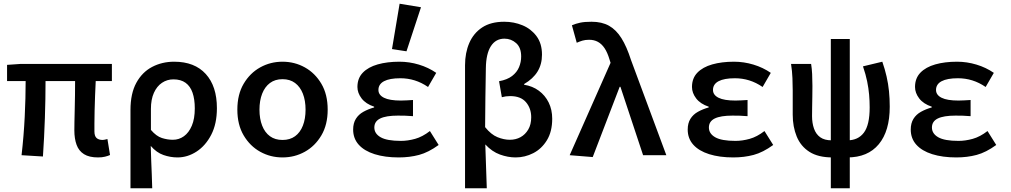

<svg xmlns="http://www.w3.org/2000/svg" viewBox="-20 -835 5440 1033"><path d="M507 12Q460 12 432 -5.5Q404 -23 392 -56Q380 -89 380 -134Q380 -149 380.5 -178.5Q381 -208 382 -246Q383 -284 383.5 -323.5Q384 -363 384 -399H225Q225 -304 221.5 -200Q218 -96 211 7L96 0Q108 -105 113 -207Q118 -309 118 -399H18V-486L90 -491H582V-399H495Q493 -362 491.5 -320.5Q490 -279 489 -240Q488 -201 488 -171Q488 -141 488 -128Q488 -103 499.5 -92.5Q511 -82 533 -82Q538 -82 543.5 -83.5Q549 -85 558 -87L572 -1Q561 4 545 8Q529 12 507 12Z M682 178V-243Q682 -332 713.5 -389.5Q745 -447 798.5 -475Q852 -503 917 -503Q1027 -503 1087 -437Q1147 -371 1147 -253Q1147 -169 1116.5 -110Q1086 -51 1037.5 -19.5Q989 12 935 12Q897 12 859.5 -1Q822 -14 791 -50Q792 -9 793.5 28Q795 65 796.5 101.5Q798 138 799 178ZM910 -83Q943 -83 969.5 -102Q996 -121 1012 -158.5Q1028 -196 1028 -252Q1028 -301 1016 -336Q1004 -371 978.5 -389.5Q953 -408 913 -408Q879 -408 851.5 -389.5Q824 -371 808 -335.5Q792 -300 792 -249V-136Q821 -102 851 -92.5Q881 -83 910 -83Z M1500 12Q1435 12 1380 -18.5Q1325 -49 1291 -106.5Q1257 -164 1257 -245Q1257 -327 1291 -384.5Q1325 -442 1380 -472.5Q1435 -503 1500 -503Q1565 -503 1620 -472.5Q1675 -442 1709 -384.5Q1743 -327 1743 -245Q1743 -164 1709 -106.5Q1675 -49 1620 -18.5Q1565 12 1500 12ZM1500 -82Q1540 -82 1567.5 -102Q1595 -122 1609.5 -159Q1624 -196 1624 -245Q1624 -294 1609.5 -331Q1595 -368 1567.5 -388.5Q1540 -409 1500 -409Q1460 -409 1432.5 -388.5Q1405 -368 1390.5 -331Q1376 -294 1376 -245Q1376 -196 1390.5 -159Q1405 -122 1432.5 -102Q1460 -82 1500 -82Z M2125 12Q2051 12 1995.5 -5.5Q1940 -23 1910 -56.5Q1880 -90 1880 -138Q1880 -172 1894.5 -195.5Q1909 -219 1935 -233.5Q1961 -248 1993 -257V-261Q1948 -276 1925.5 -305.5Q1903 -335 1903 -367Q1903 -414 1932 -444Q1961 -474 2012 -488.5Q2063 -503 2129 -503Q2182 -503 2233.5 -487.5Q2285 -472 2327 -443L2283 -367Q2248 -391 2211 -402.5Q2174 -414 2134 -414Q2076 -414 2046 -398Q2016 -382 2016 -351Q2016 -324 2046 -309Q2076 -294 2137 -294Q2152 -294 2168 -295Q2184 -296 2202 -297V-210Q2181 -212 2160.5 -212.5Q2140 -213 2121 -213Q2057 -213 2025.5 -197.5Q1994 -182 1994 -149Q1994 -116 2028 -96.5Q2062 -77 2137 -77Q2174 -77 2213.5 -88Q2253 -99 2293 -130L2340 -55Q2285 -15 2234.5 -1.5Q2184 12 2125 12ZM2167 -559 2089 -571 2130 -815 2245 -796Z M2482 178V-484Q2482 -551 2505 -604Q2528 -657 2574.5 -687.5Q2621 -718 2693 -718Q2745 -718 2791 -699Q2837 -680 2866.5 -640.5Q2896 -601 2896 -541Q2896 -489 2872 -450Q2848 -411 2800 -383V-379Q2845 -372 2879 -347Q2913 -322 2932 -283.5Q2951 -245 2951 -196Q2951 -127 2922.5 -80.5Q2894 -34 2849 -11Q2804 12 2754 12Q2713 12 2670 -3.5Q2627 -19 2591 -58Q2593 2 2595 60Q2597 118 2599 178ZM2723 -83Q2755 -83 2780.5 -97Q2806 -111 2822 -138Q2838 -165 2838 -204Q2838 -252 2810 -285Q2782 -318 2725 -318Q2701 -318 2680 -312L2665 -398Q2709 -406 2735 -426Q2761 -446 2772.5 -473.5Q2784 -501 2784 -531Q2784 -579 2757 -603Q2730 -627 2694 -627Q2647 -627 2621 -586.5Q2595 -546 2594 -468Q2593 -388 2591.5 -309.5Q2590 -231 2590 -151Q2622 -111 2656.5 -97Q2691 -83 2723 -83Z M3169 10 3045 0 3265 -497 3259 -516Q3248 -553 3232.5 -576Q3217 -599 3196.5 -610Q3176 -621 3150 -621Q3129 -621 3114 -616.5Q3099 -612 3083 -605L3057 -699Q3078 -708 3101.5 -713Q3125 -718 3163 -718Q3218 -718 3256.5 -696.5Q3295 -675 3323.5 -629.5Q3352 -584 3375 -512L3565 0H3440L3318 -368H3314Z M3925 12Q3851 12 3795.5 -5.5Q3740 -23 3710 -56.5Q3680 -90 3680 -138Q3680 -172 3694.5 -195.5Q3709 -219 3735 -233.5Q3761 -248 3793 -257V-261Q3748 -276 3725.5 -305.5Q3703 -335 3703 -367Q3703 -414 3732 -444Q3761 -474 3812 -488.5Q3863 -503 3929 -503Q3982 -503 4033.5 -487.5Q4085 -472 4127 -443L4083 -367Q4048 -391 4011 -402.5Q3974 -414 3934 -414Q3876 -414 3846 -398Q3816 -382 3816 -351Q3816 -324 3846 -309Q3876 -294 3937 -294Q3952 -294 3968 -295Q3984 -296 4002 -297V-210Q3981 -212 3960.5 -212.5Q3940 -213 3921 -213Q3857 -213 3825.5 -197.5Q3794 -182 3794 -149Q3794 -116 3828 -96.5Q3862 -77 3937 -77Q3974 -77 4013.5 -88Q4053 -99 4093 -130L4140 -55Q4085 -15 4034.5 -1.5Q3984 12 3925 12Z M4459 12Q4382 12 4335 -18Q4288 -48 4266.5 -100.5Q4245 -153 4245 -218V-348Q4245 -378 4243.5 -415Q4242 -452 4236 -491H4344Q4348 -466 4349.5 -436.5Q4351 -407 4351 -373Q4351 -348 4350.5 -317Q4350 -286 4349.5 -257.5Q4349 -229 4349 -210Q4349 -173 4359.5 -143Q4370 -113 4393 -96.5Q4416 -80 4454 -80ZM4539 12V-80Q4597 -80 4628 -121.5Q4659 -163 4659 -257Q4659 -292 4656 -326Q4653 -360 4645.5 -397Q4638 -434 4623 -478L4727 -503Q4741 -463 4750 -423.5Q4759 -384 4763 -344Q4767 -304 4767 -261Q4767 -130 4708 -59Q4649 12 4539 12ZM4450 178V-625H4552V178Z M5125 12Q5051 12 4995.5 -5.5Q4940 -23 4910 -56.5Q4880 -90 4880 -138Q4880 -172 4894.5 -195.5Q4909 -219 4935 -233.5Q4961 -248 4993 -257V-261Q4948 -276 4925.5 -305.5Q4903 -335 4903 -367Q4903 -414 4932 -444Q4961 -474 5012 -488.5Q5063 -503 5129 -503Q5182 -503 5233.5 -487.5Q5285 -472 5327 -443L5283 -367Q5248 -391 5211 -402.5Q5174 -414 5134 -414Q5076 -414 5046 -398Q5016 -382 5016 -351Q5016 -324 5046 -309Q5076 -294 5137 -294Q5152 -294 5168 -295Q5184 -296 5202 -297V-210Q5181 -212 5160.5 -212.5Q5140 -213 5121 -213Q5057 -213 5025.5 -197.5Q4994 -182 4994 -149Q4994 -116 5028 -96.5Q5062 -77 5137 -77Q5174 -77 5213.5 -88Q5253 -99 5293 -130L5340 -55Q5285 -15 5234.5 -1.5Q5184 12 5125 12Z"/></svg>

Font: Source Code Pro SemiBold
Style: Regular
Weight: 600
Monospace: yes
Designer: Paul D. Hunt, Teo Tuominen
Foundry: Adobe Systems Incorporated
Version: Version 1.018;hotconv 1.0.116;makeotfexe 2.5.65601